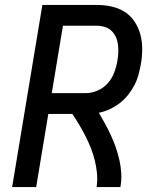

<svg xmlns="http://www.w3.org/2000/svg" viewBox="-20 -755 640 775"><path d="M29 0 151 -735H372Q402 -735 431 -728.5Q460 -722 483.5 -707Q507 -692 523 -668Q539 -644 546.5 -616Q554 -588 554 -558Q554 -528 549 -498Q545 -476 539 -453.5Q533 -431 522.5 -411Q512 -391 497 -372Q482 -353 463 -338.5Q444 -324 422.5 -314Q401 -304 379 -300Q392 -278 404.5 -255Q417 -232 428 -208Q439 -184 447.5 -159.5Q456 -135 462 -108.5Q468 -82 469.5 -55Q471 -28 466 0H370Q374 -28 371.5 -55Q369 -82 362.5 -108Q356 -134 346.5 -158Q337 -182 325 -205.5Q313 -229 300 -251Q287 -273 272 -295H175L126 0ZM189 -379H324Q349 -379 373 -389Q397 -399 414.5 -418.5Q432 -438 441 -462Q450 -486 454 -511Q457 -527 457.5 -543.5Q458 -560 456 -576Q454 -592 447.5 -606Q441 -620 430 -630.5Q419 -641 403.5 -646Q388 -651 372 -651H234Z"/></svg>

Font: Iosevka Curly MdExObl
Style: Regular
Weight: 500
Width: 7
Italic angle: -9°
Monospace: yes
Designer: Belleve Invis
Foundry: Belleve Invis
Version: Version 11.1.0; ttfautohint (v1.8.3)